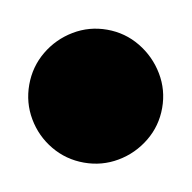

<svg xmlns="http://www.w3.org/2000/svg" viewBox="-74 -545 249 249"><g transform="rotate(10 50.5 -420.5)"><path d="M-37.3 -420Q-37.3 -396.3 -25.5 -376.3Q-13.7 -356.3 6.3 -344.5Q26.3 -332.7 50 -332.7Q73.7 -332.7 93.7 -344.5Q113.7 -356.3 125.7 -376.3Q137.7 -396.3 137.7 -420Q137.7 -443.7 125.7 -463.7Q113.7 -483.7 93.7 -495.7Q73.7 -507.7 50 -507.7Q26.3 -507.7 6.3 -495.7Q-13.7 -483.7 -25.5 -463.7Q-37.3 -443.7 -37.3 -420Z"/></g></svg>

Font: Linefont Thin
Style: Regular
Weight: 100
Monospace: yes
Version: Version 3.002;gftools[0.9.33]